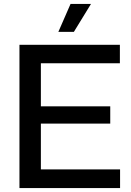

<svg xmlns="http://www.w3.org/2000/svg" viewBox="-20 -957 667 977"><path d="M79 0V-729H590V-635H188V-416H541V-328H188V-95H591V0ZM277 -795 339 -937H443L356 -795Z"/></svg>

Font: Mona Sans Medium
Style: Regular
Weight: 500
Designer: Deni Anggara
Foundry: GitHub
Version: Version 2.000;Glyphs 3.2.3 (3260)